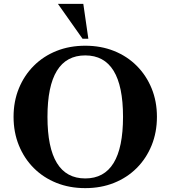

<svg xmlns="http://www.w3.org/2000/svg" viewBox="-20 -960 880 991"><path d="M420 11Q339 11 271.5 -16Q204 -43 154.5 -92.5Q105 -142 77.5 -209.5Q50 -277 50 -357Q50 -437 77.5 -504Q105 -571 154.5 -620.5Q204 -670 271.5 -697Q339 -724 420 -724Q501 -724 568.5 -697Q636 -670 685.5 -620.5Q735 -571 762.5 -504Q790 -437 790 -357Q790 -277 762.5 -209.5Q735 -142 685.5 -92.5Q636 -43 568.5 -16Q501 11 420 11ZM420 -39Q615 -39 615 -357Q615 -674 420 -674Q225 -674 225 -357Q225 -39 420 -39ZM436 -760H406L279 -940H410Z"/></svg>

Font: Baskervville
Style: Bold
Weight: 700
Version: Version 1.100